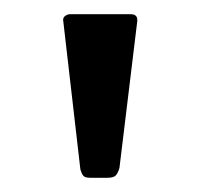

<svg xmlns="http://www.w3.org/2000/svg" viewBox="-20 -762 280 270"><path d="M148 -526Q146 -519 143 -515.5Q140 -512 131 -512H107Q100 -512 97.5 -514.5Q95 -517 93 -524L69 -732Q68 -737 71.5 -739.5Q75 -742 78 -742H164Q174 -742 173 -732Z"/></svg>

Font: Libre Franklin Thin
Style: Regular
Weight: 400
Version: Version 3.000